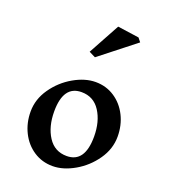

<svg xmlns="http://www.w3.org/2000/svg" viewBox="-160 -1005 990 1128"><g transform="rotate(20 335.5 -441.0)"><path d="M601 -283Q601 -206 554 -138.5Q507 -71 436.5 -30.5Q366 10 300 10Q234 10 181.5 -24.5Q129 -59 99.5 -118Q70 -177 70 -248Q70 -325 117 -392.5Q164 -460 234.5 -500.5Q305 -541 371 -541Q437 -541 489.5 -506.5Q542 -472 571.5 -413Q601 -354 601 -283ZM200 -296Q200 -201 241 -137.5Q282 -74 358 -74Q471 -74 471 -236Q471 -330 430 -393.5Q389 -457 313 -457Q200 -457 200 -296ZM536 -849 316 -676 276 -696 383 -892 517 -873Z"/></g></svg>

Font: Inknut Antiqua
Style: Regular
Weight: 400
Designer: Claus Eggers Sørensen
Foundry: Claus Eggers Sørensen
Version: Version 1.003; ttfautohint (v1.8.2) -l 8 -r 50 -G 200 -x 14 